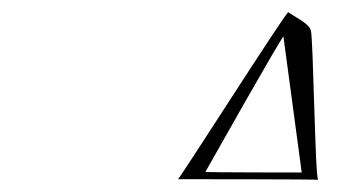

<svg xmlns="http://www.w3.org/2000/svg" viewBox="-20 -478 584 315"><path d="M272 -184C272 -184 502 -184 502 -183C497 -184 494 -416 490 -428C487 -440 462 -451 453 -458C450 -460 277 -188 272 -184ZM317 -196C317 -196 442 -418 445 -418L475 -195C475 -195 317 -195 317 -196Z"/></svg>

Font: pokerface
Style: oblique
Weight: 400
Version: Version 1